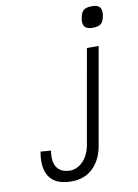

<svg xmlns="http://www.w3.org/2000/svg" viewBox="-105 -855 810 1129"><g transform="rotate(-10 300.0 -290.0)"><path d="M137.5 45.5Q137.5 93 162.5 118Q187.5 143 236 143Q268.5 140 293.2 121.2Q318 102.5 333 74.5Q348 46.5 353.5 16.5L453.5 -550H523.5L421.5 29.5Q407 111 357.2 159Q307.5 207 229.5 207Q151 207 112.2 169Q73.5 131 73.5 60.5Q73.5 34.5 79 2.5L141 7.5Q137.5 26.5 137.5 45.5ZM452 -707.5Q452 -718.5 454 -729Q459.5 -761.5 475 -774.2Q490.5 -787 523 -787Q553 -787 566.8 -776.2Q580.5 -765.5 580.5 -741Q580.5 -729.5 578.5 -719Q573 -687 557.8 -674Q542.5 -661 509.5 -661Q480 -661 466 -672.2Q452 -683.5 452 -707.5Z"/></g></svg>

Font: JuliaMono Light
Style: Italic
Weight: 300
Italic angle: -9°
Monospace: yes
Designer: cormullion
Foundry: corm
Version: Version 0.054; ttfautohint (v1.8.4)